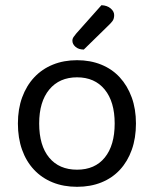

<svg xmlns="http://www.w3.org/2000/svg" viewBox="-20 -707 593 740"><path d="M504 -231Q504 -175 488 -130Q472 -85 442.5 -53Q413 -21 371 -4Q329 13 277 13Q225 13 183 -4Q141 -21 111 -53Q81 -85 65 -130Q49 -175 49 -231Q49 -287 65.5 -332Q82 -377 112 -409Q142 -441 184 -458Q226 -475 277 -475Q328 -475 370 -458Q412 -441 441.5 -409Q471 -377 487.5 -332Q504 -287 504 -231ZM277 -409Q209 -409 170 -362Q131 -315 131 -231Q131 -146 169.5 -99.5Q208 -53 277 -53Q346 -53 384 -100Q422 -147 422 -231Q422 -315 383.5 -362Q345 -409 277 -409ZM371 -687Q393 -686 406.5 -674.5Q420 -663 420 -649Q420 -635 414 -626.5Q408 -618 394 -605L303 -516Q283 -516 271 -526.5Q259 -537 259 -550Q259 -558 264 -565Q269 -572 274 -578Z"/></svg>

Font: Baloo Da 2
Style: Regular
Weight: 400
Designer: Noopur Datye, Sulekha Rajkumar and Ek Type
Foundry: Ek Type
Version: Version 1.640;hotconv 1.0.111;makeotfexe 2.5.65597; ttfautoh